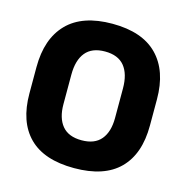

<svg xmlns="http://www.w3.org/2000/svg" viewBox="-100 -748 835 859"><g transform="rotate(15 317.5 -319.0)"><path d="M317.5 15.5Q178 15.5 108.2 -54.5Q38.5 -124.5 38.5 -256V-377.5Q38.5 -509.5 108.8 -581.2Q179 -653 317.5 -653Q456 -653 526.2 -581.2Q596.5 -509.5 596.5 -377.5V-256Q596.5 -124.5 526.5 -54.5Q456.5 15.5 317.5 15.5ZM317.5 -113.5Q378 -113.5 407.5 -149Q437 -184.5 437 -248.5V-385.5Q437 -452.5 407.5 -488.5Q378 -524.5 317.5 -524.5Q257 -524.5 227.5 -488.5Q198 -452.5 198 -385.5V-248.5Q198 -184.5 227.5 -149Q257 -113.5 317.5 -113.5Z"/></g></svg>

Font: Anek Malayalam
Style: Bold
Weight: 700
Version: Version 1.003